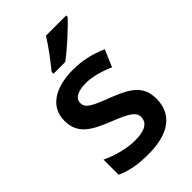

<svg xmlns="http://www.w3.org/2000/svg" viewBox="-231 -855 953 953"><g transform="rotate(-45 246.0 -378.0)"><path d="M424 -756V-766H282C255 -721 205 -656 175 -619V-606H257C306 -641 391 -719 424 -756ZM449 -156C449 -246 395 -282 295 -321C196 -359 166 -373 166 -410C166 -441 198 -460 255 -460C300 -460 354 -445 403 -423L441 -512C384 -537 326 -552 258 -552C132 -552 48 -500 48 -403C48 -314 104 -278 204 -238C304 -199 331 -180 331 -146C331 -108 299 -85 227 -85C171 -85 101 -104 49 -129V-23C98 0 152 10 228 10C372 10 449 -51 449 -156Z"/></g></svg>

Font: Noto Sans Syriac SemiBold
Style: Regular
Weight: 600
Designer: Patrick Giasson and the Monotype Design Team
Foundry: Monotype Imaging Inc.
Version: Version 3.000